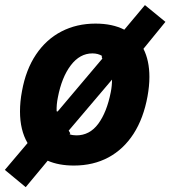

<svg xmlns="http://www.w3.org/2000/svg" viewBox="-42 -654 686 773"><path d="M624 -566 535.5 -457.5Q559.5 -410.5 559.5 -344Q559.5 -308 552 -266.5Q536 -178 495.8 -115.5Q455.5 -53 394.5 -20.2Q333.5 12.5 255.5 12.5Q194.5 12.5 150 -7L61.5 99.5L-22.5 30L69 -78Q38.5 -130 38.5 -205.5Q38.5 -245 46.5 -287Q62 -373.5 103 -434.5Q144 -495.5 205.2 -527.2Q266.5 -559 342.5 -559Q410.5 -559 458.5 -534.5L541.5 -633.5ZM404 -283Q409 -308.5 409 -333.5L234.5 -128L241 -117.5L238 -113.5Q250 -109 265.5 -109Q319 -109 353.5 -155.5Q388 -202 404 -283ZM190 -205 370 -418 367 -425.5 369.5 -428.5Q353 -439 330 -439Q279.5 -439 243 -391Q206.5 -343 191 -262Q185 -233 186 -206Z"/></svg>

Font: JuliaMono ExtraBold
Style: Italic
Weight: 800
Italic angle: -9°
Monospace: yes
Designer: cormullion
Foundry: corm
Version: Version 0.057; ttfautohint (v1.8.4)